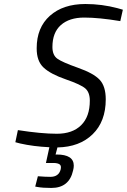

<svg xmlns="http://www.w3.org/2000/svg" viewBox="-20 -722 630 953"><path d="M261.2 44.9Q346.2 44.9 346.2 100.1Q346.2 111.3 342.8 124Q323.7 210.9 234.9 210.9Q191.9 210.9 166 206.1L154.8 204.1L168 152.8Q205.1 155.8 230 155.8Q271 155.8 280.8 120.1Q285.6 101.1 276.4 94.2Q267.1 87.4 247.1 86.9H208L225.1 8.8Q145 4.9 80.1 -9.8L56.2 -16.1L68.8 -76.2Q185.1 -58.1 262.2 -58.1Q339.8 -58.1 382.8 -100.6Q425.8 -143.1 425.8 -222.2Q425.8 -263.2 403.8 -282.7Q381.8 -302.2 306.6 -328.1Q231.4 -354 196.8 -386.2Q161.6 -418.5 162.1 -482.9Q162.1 -585 227.5 -643.6Q293 -702.1 403.8 -702.1Q485.8 -702.1 564 -681.2L589.8 -673.8L577.1 -617.2Q471.2 -634.8 397.9 -634.8Q324.2 -634.8 282.2 -597.7Q240.2 -560.5 240.2 -488.8Q240.2 -448.2 264.6 -430.7Q289.1 -413.1 366.7 -385.7Q444.3 -358.4 474.6 -326.2Q504.9 -293.9 504.9 -229Q504.9 -119.1 439.9 -55.7Q375 7.8 265.1 9.8L255.9 44.9Z"/></svg>

Font: TitilliumWeb-Italic
Style: Italic
Weight: 400
Italic angle: -13°
Version: Version 1.001;PS 57.000;hotconv 1.0.70;makeotf.lib2.5.55311